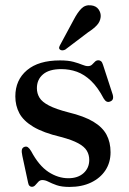

<svg xmlns="http://www.w3.org/2000/svg" viewBox="-20 -708 496 739"><path d="M243 -22Q280 -22 301.8 -41.8Q323.5 -61.5 323.5 -92.5Q323.5 -112 314.2 -127.8Q305 -143.5 281.2 -156.5Q257.5 -169.5 214 -181Q146.5 -197 108.2 -220Q70 -243 54.5 -272.2Q39 -301.5 39 -337Q39 -400 83.8 -437.8Q128.5 -475.5 211 -475.5Q242.5 -475.5 262.8 -470Q283 -464.5 296 -459Q309 -453.5 318.5 -453.5Q328 -453.5 334 -459Q340 -464.5 345.2 -470.2Q350.5 -476 359 -476Q364.5 -476 369 -472.2Q373.5 -468.5 376.5 -458.5L412 -349.5Q416.5 -337.5 415 -329.2Q413.5 -321 404.5 -317.5Q396.5 -314 390.2 -317.2Q384 -320.5 379 -329Q356.5 -372 330.5 -396.8Q304.5 -421.5 276 -431.8Q247.5 -442 216 -442Q169.5 -442 145.8 -422Q122 -402 122 -368.5Q122 -348.5 132 -332Q142 -315.5 168.5 -301.8Q195 -288 243.5 -275.5Q303.5 -261 339 -239.8Q374.5 -218.5 390 -189.5Q405.5 -160.5 405.5 -122Q405.5 -82.5 385.8 -52.5Q366 -22.5 330.5 -5.5Q295 11.5 247.5 11.5Q217 11.5 198 4.8Q179 -2 166.5 -8.5Q154 -15 143 -15Q134 -15 127.8 -8.5Q121.5 -2 116 4.5Q110.5 11 102.5 11Q97.5 11 93.5 7.2Q89.5 3.5 88 -5.5L66 -108Q62.5 -124 64.2 -131.8Q66 -139.5 73.5 -142.5Q81.5 -145.5 87.5 -141.2Q93.5 -137 100 -126Q129.5 -70.5 166.5 -46.2Q203.5 -22 243 -22ZM264 -632.5Q278 -659.5 293 -674.8Q308 -690 330 -687.5Q350 -685.5 359.5 -671.8Q369 -658 367.5 -642.5Q365.5 -624.5 353 -611Q340.5 -597.5 319.5 -584L231 -517Q226 -514.5 220.5 -514.2Q215 -514 211 -517Q206.5 -521 207.8 -526Q209 -531 212 -536Z"/></svg>

Font: Fraunces 36pt
Style: Regular
Weight: 400
Version: Version 1.000;[b76b70a41]